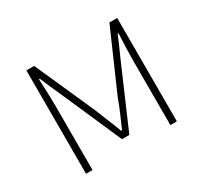

<svg xmlns="http://www.w3.org/2000/svg" viewBox="-107 -623 813 769"><g transform="rotate(-30 300.0 -239.0)"><path d="M90 0V-478H126L248 -204Q260 -173 273 -142Q286 -111 298 -79H302Q316 -111 329.5 -142Q343 -173 354 -204L474 -478H510V0H480V-292Q480 -318 481 -352.5Q482 -387 484 -422H480Q469 -396 459 -373Q449 -350 438 -326L318 -48H284L162 -326Q151 -350 141 -373Q131 -396 120 -422H116Q118 -387 119 -352.5Q120 -318 120 -292V0Z"/></g></svg>

Font: Source Code Pro ExtraLight
Style: Regular
Weight: 200
Monospace: yes
Designer: Paul D. Hunt, Teo Tuominen
Foundry: Adobe Systems Incorporated
Version: Version 2.030;PS 1.000;hotconv 16.6.51;makeotf.lib2.5.65220